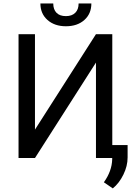

<svg xmlns="http://www.w3.org/2000/svg" viewBox="-20 -907 794 1102"><path d="M504.4 -887.2Q504.4 -828.1 464.1 -792.2Q423.8 -756.3 358.4 -756.3Q293 -756.3 252.4 -792.5Q211.9 -828.6 211.9 -887.2H285.6Q285.6 -853 304.2 -833.7Q322.8 -814.5 358.4 -814.5Q392.6 -814.5 411.9 -833.5Q431.2 -852.5 431.2 -887.2ZM530.8 -710.9H624.5V0H530.8V-547.9L180.7 0H86.4V-710.9H180.7V-163.1ZM627.4 174.3 576.2 139.2Q622.1 75.2 624 7.3V-74.2H712.4V-3.4Q712.4 45.9 688.2 95.2Q664.1 144.5 627.4 174.3Z"/></svg>

Font: Mardoto
Style: Regular
Weight: 400
Designer: Christian Robertson, Vahan Hovhannisyan
Foundry: Google
Version: Version 1.000